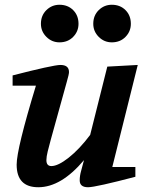

<svg xmlns="http://www.w3.org/2000/svg" viewBox="-20 -780 647 807"><path d="M33 -420V-463Q114 -484 166.5 -495.5Q219 -507 234 -507Q270 -507 270 -477Q270 -468 261 -437L194 -195Q186 -166 180.5 -143.5Q175 -121 175 -107Q175 -82 196 -82Q224 -82 269 -117.5Q314 -153 359 -213L431 -500L559 -507L452 -78H549V-37Q469 -16 417.5 -4.5Q366 7 350 7Q315 7 315 -22Q315 -41 321 -62L333 -107Q237 7 141 7Q50 7 50 -88Q50 -154 131 -420ZM152 -680Q152 -715 175 -737.5Q198 -760 230 -760Q265 -760 287.5 -737.5Q310 -715 310 -680Q310 -648 287.5 -625Q265 -602 230 -602Q198 -602 175 -625Q152 -648 152 -680ZM372 -680Q372 -715 395 -737.5Q418 -760 450 -760Q485 -760 507.5 -737.5Q530 -715 530 -680Q530 -648 507.5 -625Q485 -602 450 -602Q418 -602 395 -625Q372 -648 372 -680Z"/></svg>

Font: Volkhov
Style: Bold Italic
Weight: 700
Designer: Cyreal (www.cyreal.org)
Foundry: Cyreal (www.cyreal.org)
Version: Version 1.001